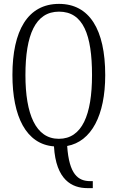

<svg xmlns="http://www.w3.org/2000/svg" viewBox="-20 -745 607 989"><path d="M430 224H458V188H445C382 188 336 153 326 7C451 -16 522 -151 522 -358C522 -594 440 -725 284 -725C123 -725 44 -587 44 -359C44 -146 114 -2 258 9C268 182 351 224 430 224ZM283 -30C164 -30 111 -157 111 -358C111 -565 162 -685 284 -685C409 -685 454 -565 454 -358C454 -154 403 -30 283 -30Z"/></svg>

Font: Noto Serif Bengali ExtraCondensed Light
Style: Regular
Weight: 300
Width: 2
Designer: Juan Bruce, Universal Thirst, Indian Type Foundry and the Monotype Design Team.
Foundry: Monotype Imaging Inc.
Version: Version 2.003